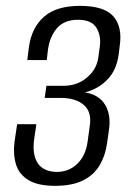

<svg xmlns="http://www.w3.org/2000/svg" viewBox="-20 -614 442 642"><path d="M163.4 7.4Q107.7 7.4 75.9 -11.4Q44.2 -30.3 33.7 -63.7Q23.2 -97.1 28.5 -139.4L37.3 -198.8H101.6L94.1 -148.1Q87.4 -97.2 105.9 -68.8Q124.4 -40.5 168.9 -39.1Q210.3 -39.1 238.3 -66.1Q266.2 -93.1 272.8 -139.3L280.3 -194.1Q286.9 -238.7 261.5 -262Q236.1 -285.2 187.7 -286.6H129.5L135.1 -327.2H194.3Q217.7 -327.2 239.1 -335.6Q260.5 -344 276.6 -360.1Q290.6 -373.2 298.5 -388.8Q306.3 -404.5 308.8 -422.3L313.6 -456.9Q318.8 -494.6 302.3 -521.3Q285.8 -547.9 240.8 -547.9Q194.9 -547.9 170.7 -520Q146.4 -492 140.4 -448.1L136.3 -413.2H71.3L76.7 -456.8Q86 -522.4 127.6 -558.4Q169.2 -594.4 247.4 -594.4Q327.6 -594.4 358.6 -559.9Q389.7 -525.3 380.4 -460.9L376.6 -430.9Q369.6 -378.8 338.4 -347.2Q307.1 -315.7 264 -305.1Q311.3 -297.3 331.6 -263.4Q351.9 -229.6 344.2 -178.6L338.6 -139.4Q333.1 -95.4 313.5 -62.1Q293.9 -28.8 257.6 -10.7Q221.3 7.4 163.4 7.4Z"/></svg>

Font: Alumni Sans SC Thin
Style: Italic
Weight: 100
Italic angle: -8°
Designer: Robert E. Leuschke
Foundry: Robert E. Leuschke
Version: Version 1.016